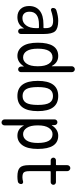

<svg xmlns="http://www.w3.org/2000/svg" viewBox="745 -1535 1010 2540"><g transform="rotate(90 1250.0 -265.0)"><path d="M304.7 -275.4Q134.8 -275.4 134.8 -150.4Q134.8 -105.5 157.2 -81.1Q179.7 -56.6 219.7 -56.6Q278.3 -56.6 315.4 -105Q352.5 -153.3 352.5 -240.2V-265.6Q352.5 -274.4 343.8 -275.4ZM205.1 9.8Q139.6 9.8 99.6 -31.7Q59.6 -73.2 59.6 -144.5Q59.6 -235.4 121.1 -285.2Q182.6 -335 304.7 -335H343.8Q352.5 -335 352.5 -342.8V-360.4Q352.5 -417 330.6 -439.9Q308.6 -462.9 254.9 -462.9Q200.2 -462.9 119.1 -435.5Q107.4 -430.7 96.2 -438.5Q85 -446.3 85 -459Q85 -497.1 119.1 -506.8Q193.4 -530.3 254.9 -530.3Q354.5 -530.3 392.1 -490.2Q429.7 -450.2 429.7 -339.8V-36.1Q429.7 -21.5 419.4 -10.7Q409.2 0 394 0Q378.9 0 368.7 -10.7Q358.4 -21.5 357.4 -36.1L356.4 -74.2Q356.4 -75.2 355.5 -75.2Q353.5 -75.2 352.5 -74.2Q305.7 9.8 205.1 9.8Z M740.2 -455.1Q624 -455.1 624 -259.8Q624 -162.1 655.3 -113.8Q686.5 -65.4 740.2 -65.4Q791 -65.4 823.7 -114.7Q856.4 -164.1 856.4 -254.9V-264.6Q856.4 -355.5 823.7 -405.3Q791 -455.1 740.2 -455.1ZM719.7 9.8Q640.6 9.8 592.8 -57.6Q544.9 -125 544.9 -259.8Q544.9 -529.3 719.7 -530.3Q808.6 -530.3 852.5 -446.3Q852.5 -445.3 855.5 -445.3Q856.4 -445.3 856.4 -446.3V-710Q856.4 -725.6 868.2 -737.8Q879.9 -750 896 -750Q912.1 -750 923.3 -738.3Q934.6 -726.6 934.6 -710V-37.1Q934.6 -22.5 923.8 -11.2Q913.1 0 898.4 0Q882.8 0 872.1 -10.7Q861.3 -21.5 860.4 -37.1L859.4 -74.2Q859.4 -75.2 858.4 -75.2Q856.4 -75.2 856.4 -74.2Q801.8 9.8 719.7 9.8Z M1339.4 -415.5Q1310.5 -460.9 1250 -460.9Q1189.5 -460.9 1160.6 -415.5Q1131.8 -370.1 1131.8 -260.3Q1131.8 -150.4 1160.6 -104.5Q1189.5 -58.6 1250 -58.6Q1310.5 -58.6 1339.4 -104.5Q1368.2 -150.4 1368.2 -260.3Q1368.2 -370.1 1339.4 -415.5ZM1450.2 -260.3Q1450.2 9.8 1250 9.8Q1049.8 9.8 1049.8 -260.3Q1049.8 -530.3 1250 -530.3Q1450.2 -530.3 1450.2 -260.3Z M1638.7 -264.6V-254.9Q1638.7 -164.1 1671.4 -114.7Q1704.1 -65.4 1754.9 -65.4Q1807.6 -65.4 1839.4 -113.8Q1871.1 -162.1 1871.1 -259.8Q1871.1 -455.1 1754.9 -455.1Q1704.1 -455.1 1671.4 -405.3Q1638.7 -355.5 1638.7 -264.6ZM1559.6 179.7V-483.4Q1559.6 -498 1570.8 -508.8Q1582 -519.5 1596.7 -519.5Q1612.3 -519.5 1623 -509.3Q1633.8 -499 1634.8 -483.4L1635.7 -446.3Q1635.7 -445.3 1636.7 -445.3Q1638.7 -445.3 1638.7 -446.3Q1692.4 -530.3 1775.4 -530.3Q1950.2 -530.3 1950.2 -259.8Q1950.2 -125 1901.9 -57.6Q1853.5 9.8 1775.4 9.8Q1685.5 9.8 1641.6 -74.2Q1641.6 -75.2 1639.6 -75.2Q1638.7 -75.2 1638.7 -74.2V179.7Q1638.7 196.3 1627.4 208Q1616.2 219.7 1600.1 219.7Q1584 219.7 1571.8 208Q1559.6 196.3 1559.6 179.7Z M2099.6 -430.7Q2085.9 -430.7 2075.7 -441.4Q2065.4 -452.1 2065.4 -466.3Q2065.4 -480.5 2075.7 -490.2Q2085.9 -500 2099.6 -500H2156.2Q2165 -500 2165 -508.8V-650.4Q2165 -667 2176.8 -678.7Q2188.5 -690.4 2204.1 -690.4Q2219.7 -690.4 2231.9 -678.2Q2244.1 -666 2244.1 -650.4V-508.8Q2244.1 -500 2252.9 -500H2389.6Q2403.3 -500 2414.1 -490.2Q2424.8 -480.5 2424.8 -466.3Q2424.8 -452.1 2414.6 -441.4Q2404.3 -430.7 2389.6 -430.7H2252.9Q2244.1 -430.7 2244.1 -421.9V-150.4Q2244.1 -94.7 2260.7 -75.7Q2277.3 -56.6 2325.2 -56.6Q2350.6 -56.6 2381.8 -65.4Q2394.5 -68.4 2404.8 -60.5Q2415 -52.7 2415 -40Q2415 -24.4 2406.2 -11.7Q2397.5 1 2381.8 3.9Q2348.6 9.8 2315.4 9.8Q2231.4 9.8 2198.2 -22.5Q2165 -54.7 2165 -139.6V-421.9Q2165 -430.7 2156.2 -430.7Z"/></g></svg>

Font: Rounded Mgen+ 1m regular
Style: Regular
Weight: 400
Designer: [Source Han Sans]
Ryoko NISHIZUKA  (kana & ideographs); Paul D. Hunt (Latin, Greek & Cyrillic); Wenlong ZHANG  (bopomofo
Version: Version 1.059.20150602